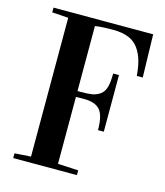

<svg xmlns="http://www.w3.org/2000/svg" viewBox="-106 -778 738 859"><g transform="rotate(15 263.5 -348.5)"><path d="M35.6 0V-22L110.8 -26.9V-669.9L35.6 -674.8V-696.8H497.1L502 -498H474.6Q471.2 -539.1 462.9 -568.1Q454.6 -597.2 437.7 -621.3Q420.9 -645.5 391.6 -657.7Q362.3 -669.9 320.3 -669.9Q264.2 -669.9 235.8 -665V-364.3Q248 -363.8 250 -363.8Q284.7 -363.8 304.7 -367.4Q324.7 -371.1 340.8 -383.1Q356.9 -395 363.3 -418.5Q369.6 -441.9 369.6 -481H396.5V-218.8H369.6Q369.6 -285.6 347.7 -311.5Q325.7 -337.4 274.4 -337.4L235.8 -336.9V-26.9L330.6 -22V0Z"/></g></svg>

Font: Vidaloka 
Style: Regular
Weight: 400
Designer: Cyreal (www.cyreal.org)
Foundry: Cyreal (www.cyreal.org)
Version: Version 1.011